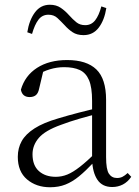

<svg xmlns="http://www.w3.org/2000/svg" viewBox="-20 -775 586 809"><path d="M191 14Q133 14 94 -19Q55 -52 55 -114Q55 -151 71.5 -180.5Q88 -210 125.5 -234Q163 -258 225 -276Q268 -289 312.5 -300.5Q357 -312 397 -321V-297Q357 -287 315.5 -275Q274 -263 237 -249Q170 -225 143.5 -194Q117 -163 117 -125Q117 -78 144 -54Q171 -30 215 -30Q240 -30 263.5 -39.5Q287 -49 316.5 -72Q346 -95 386 -134L392 -89H373Q341 -55 313 -32Q285 -9 256 2.5Q227 14 191 14ZM453 13Q411 13 390.5 -17.5Q370 -48 368 -102V-106V-350Q368 -407 355 -437.5Q342 -468 316 -480Q290 -492 250 -492Q220 -492 190 -483Q160 -474 128 -454L164 -482L145 -402Q141 -382 131 -374Q121 -366 105 -366Q74 -366 68 -397Q85 -456 136 -489Q187 -522 263 -522Q345 -522 386 -482.5Q427 -443 427 -354V-113Q427 -61 439 -43Q451 -25 473 -25Q486 -25 496 -30Q506 -35 518 -46L533 -30Q518 -8 497.5 2.5Q477 13 453 13ZM95 -639Q103 -690 127 -722.5Q151 -755 190 -755Q217 -755 236 -742Q255 -729 270 -712Q287 -693 302 -681Q317 -669 339 -669Q365 -669 381 -689.5Q397 -710 407 -748L428 -741Q420 -690 396 -658.5Q372 -627 332 -627Q304 -627 285.5 -639.5Q267 -652 253 -668Q237 -685 222 -699Q207 -713 184 -713Q158 -713 142 -692Q126 -671 115 -632Z"/></svg>

Font: Noto Serif HK
Style: Regular
Weight: 200
Designer: Ryoko NISHIZUKA 西塚涼子 (kana & ideographs); Frank Grießhammer (Latin, Greek & Cyrillic); Wenlong ZHANG 张文龙 (bopomofo); San
Foundry: Adobe
Version: Version 2.001;hotconv 1.1.0;makeotfexe 2.6.0